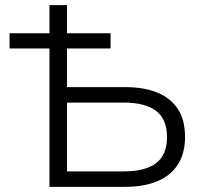

<svg xmlns="http://www.w3.org/2000/svg" viewBox="-20 -725 799 745"><path d="M172 0V-537H17V-596H172V-705H240V-596H409V-537H240V-387H465Q539 -387 591 -365.5Q643 -344 670.5 -301.5Q698 -259 698 -194Q698 -130 670.5 -87Q643 -44 591 -22Q539 0 465 0ZM240 -60H459Q545 -60 586.5 -92.5Q628 -125 628 -193Q628 -262 586 -294.5Q544 -327 459 -327H240Z"/></svg>

Font: Nunito Sans 8pt Light
Style: Regular
Weight: 300
Version: Version 3.101;gftools[0.9.27]